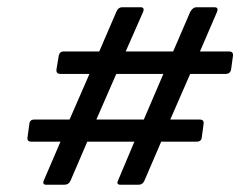

<svg xmlns="http://www.w3.org/2000/svg" viewBox="-20 -503 663 530"><path d="M523 -112H425L379 -5Q374 7 362 7H313Q300 7 306 -5L351 -112H221L175 -5Q170 7 157 7H108Q96 7 101 -5L147 -112H66Q54 -112 56 -124L61 -161Q62 -173 75 -173H172L227 -299H147Q134 -299 136 -312L142 -348Q144 -361 156 -361H254L301 -470Q306 -483 318 -483H368Q380 -483 375 -470L327 -361H458L505 -470Q512 -483 523 -483H572Q584 -483 579 -470L532 -361H612Q625 -361 623 -348L618 -312Q616 -299 603 -299H505L450 -173H531Q544 -173 542 -161L537 -124Q536 -112 523 -112ZM377 -173 431 -299H301L246 -173Z"/></svg>

Font: Sanchez
Style: Italic
Weight: 400
Designer: Daniel Hernández
Foundry: LatinoType
Version: Version 1.001